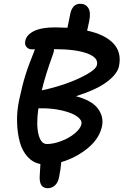

<svg xmlns="http://www.w3.org/2000/svg" viewBox="-20 -827 653 1016"><path d="M232.9 168.9Q188.5 168.9 189.9 109.9Q191.9 64 193.8 41Q154.3 33.7 126.2 2.9Q98.1 -27.8 85.2 -74Q72.3 -120.1 70.3 -179Q68.4 -237.8 82 -300.8Q97.7 -375.5 114.7 -429.9Q131.8 -484.4 165 -565.9H147.9Q130.9 -565.9 120.1 -578.6Q109.4 -591.3 113.8 -610.8Q120.6 -644 160.9 -663.1Q201.2 -682.1 271 -682.1Q294.9 -682.1 336.9 -680.2Q337.9 -686.5 343.8 -713.4Q349.6 -740.2 352.1 -754.9Q356.9 -778.3 369.9 -792.7Q382.8 -807.1 403.8 -807.1Q434.1 -807.1 447.8 -783.7Q461.4 -760.3 452.1 -715.8Q450.7 -706.5 446.3 -688.2Q441.9 -669.9 440.9 -665Q534.2 -645 579.3 -597.9Q624.5 -550.8 609.9 -478Q602.1 -436.5 546.4 -394.3Q490.7 -352.1 381.8 -317.9Q466.3 -295.4 498 -252.4Q529.8 -209.5 520 -160.2Q506.3 -93.8 444.6 -43Q382.8 7.8 304.2 30.8Q301.3 67.9 293 107.9Q287.6 138.7 271 153.8Q254.4 168.9 232.9 168.9ZM259.8 -538.1Q218.3 -424.3 201.2 -349.1L207 -350.1Q263.2 -361.8 326.2 -383.5Q389.2 -405.3 439 -433.3Q488.8 -461.4 493.2 -483.9Q501.5 -522.5 440.4 -544.7Q379.4 -566.9 266.1 -566.9Q266.1 -553.7 259.8 -538.1ZM185.1 -253.9H183.1Q170.9 -167.5 183.6 -116.2Q196.3 -64.9 228 -64.9Q263.2 -64.9 304.4 -80.6Q345.7 -96.2 376 -121.3Q406.2 -146.5 411.1 -170.9Q415 -191.4 387.7 -210.9Q360.4 -230.5 305.9 -242.9Q251.5 -255.4 185.1 -253.9Z"/></svg>

Font: Shantell Sans Bouncy
Style: Italic
Weight: 500
Italic angle: -11.31°
Designer: Stephen Nixon, Anya Danilova, Shantell Martin
Foundry: Arrow Type
Version: Version 1.006;[9816181b4]